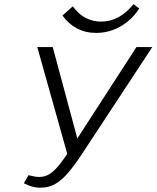

<svg xmlns="http://www.w3.org/2000/svg" viewBox="-20 -881 742 910"><path d="M171.8 8.6Q149.8 8.6 130 2.5Q110.3 -3.5 93.2 -12.5L115.2 -50.8Q131.1 -46.8 142.9 -44.5Q154.7 -42.3 165.3 -42.3Q192.7 -42.3 215 -56.2Q237.3 -70.1 261.8 -100.7Q286.4 -131.3 318.1 -180.8L626.7 -658H701.9L368 -150.3Q333.5 -97.9 303.3 -62.5Q273.1 -27.1 242 -9.2Q210.9 8.6 171.8 8.6ZM303.9 -133.5 156.7 -658H229.9L358.7 -179.4ZM436.6 -725Q385.5 -725 344.9 -746.3Q304.3 -767.6 276.2 -807.4L325 -851Q354.4 -811.5 388 -795.1Q421.7 -778.6 458.6 -778.6Q503.5 -778.6 541.7 -799.6Q579.9 -820.6 613 -861.3L640 -840.9Q616.5 -803.9 584 -778Q551.5 -752 513.9 -738.5Q476.3 -725 436.6 -725Z"/></svg>

Font: Ysabeau
Style: Bold Italic
Weight: 700
Italic angle: -12°
Designer: Christian Thalmann (Catharsis Fonts)
Version: Version 2.002